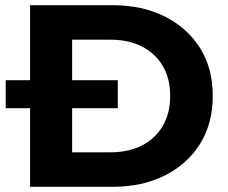

<svg xmlns="http://www.w3.org/2000/svg" viewBox="-20 -720 879 740"><path d="M96 0V-700H414Q528 -700 615 -656.5Q702 -613 751 -535Q800 -457 800 -350Q800 -244 751 -165.5Q702 -87 615 -43.5Q528 0 414 0ZM258 -133H406Q476 -133 527.5 -159.5Q579 -186 607.5 -235Q636 -284 636 -350Q636 -417 607.5 -465.5Q579 -514 527.5 -540.5Q476 -567 406 -567H258ZM2 -303V-411H434V-303Z"/></svg>

Font: Montserrat Thin
Style: Bold
Weight: 700
Version: Version 9.000